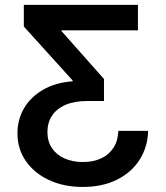

<svg xmlns="http://www.w3.org/2000/svg" viewBox="-20 -549 672 779"><path d="M315.9 209.5Q238.8 209.5 178.7 181.4Q118.7 153.3 84.7 104.2Q50.8 55.2 50.8 -8.3Q50.8 -63.5 77.1 -109.1Q103.5 -154.8 153.8 -184.3Q204.1 -213.9 274.9 -219.2V-222.2L76.7 -441.4V-529.3H539.6V-425.8H229.5V-422.9L401.9 -228.5V-139.2H334Q281.2 -139.2 245.1 -123.3Q209 -107.4 190.7 -79.1Q172.4 -50.8 172.4 -13.2Q172.4 24.4 190.7 51.8Q209 79.1 241.7 93.8Q274.4 108.4 316.4 108.4Q358.9 108.4 390.6 93.5Q422.4 78.6 440.7 50Q459 21.5 460 -18.1H581.1Q579.1 48.3 545.9 99.9Q512.7 151.4 453.9 180.4Q395 209.5 315.9 209.5Z"/></svg>

Font: Inter Cardless Tabular Medium
Style: Regular
Weight: 500
Designer: Rasmus Andersson
Foundry: rsms
Version: Version 4.000;git-4fc901f